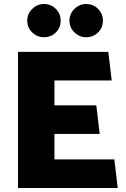

<svg xmlns="http://www.w3.org/2000/svg" viewBox="-20 -939 628 959"><path d="M199 -919Q235 -919 259 -894.5Q283 -870 283 -836Q283 -801 259 -777Q235 -753 199 -753Q166 -753 141 -777Q116 -801 116 -836Q116 -870 141 -894.5Q166 -919 199 -919ZM410 -919Q446 -919 470 -894.5Q494 -870 494 -836Q494 -801 470 -777Q446 -753 410 -753Q377 -753 352 -777Q327 -801 327 -836Q327 -870 352 -894.5Q377 -919 410 -919ZM568 0H70V-680H521L538 -537H252V-413H461L478 -270H252V-143H551Z"/></svg>

Font: Palanquin Dark
Style: Bold
Weight: 700
Designer: Pria Ravichandran
Version: Version 1.000